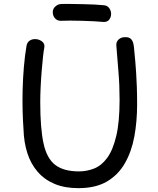

<svg xmlns="http://www.w3.org/2000/svg" viewBox="-20 -969 820 997"><path d="M118 -733Q122 -750 134 -758Q146 -766 162 -766Q182 -766 198 -754Q214 -742 210 -721Q207 -708 203.5 -675.5Q200 -643 196.5 -601Q193 -559 191 -516Q189 -473 189 -438Q189 -303 206 -224.5Q223 -146 267 -112.5Q311 -79 390 -79Q431 -79 469 -94Q507 -109 536.5 -149Q566 -189 583.5 -262Q601 -335 601 -451Q601 -527 595 -597Q589 -667 584 -734Q583 -752 596 -764Q609 -776 628 -776Q649 -777 659 -767.5Q669 -758 672.5 -742.5Q676 -727 677 -708Q680 -679 682.5 -650.5Q685 -622 687 -590Q689 -558 690.5 -518.5Q692 -479 692 -427Q692 -338 677.5 -259.5Q663 -181 628 -120.5Q593 -60 534.5 -26Q476 8 387 8Q316 8 263.5 -14Q211 -36 175.5 -77Q140 -118 122 -174Q104 -230 102 -299Q99 -338 97.5 -391Q96 -444 97.5 -503Q99 -562 104 -621.5Q109 -681 118 -733ZM296 -861Q277 -861 265.5 -874Q254 -887 254 -906Q254 -923 267 -935Q280 -947 296 -948Q314 -949 343.5 -948.5Q373 -948 406 -947.5Q439 -947 469 -945.5Q499 -944 517 -942Q537 -941 547 -927Q557 -913 557 -897Q557 -880 547 -867Q537 -854 517 -855Q499 -857 469.5 -858.5Q440 -860 406.5 -861Q373 -862 343.5 -862Q314 -862 296 -861Z"/></svg>

Font: Playpen Sans Deva
Style: Regular
Weight: 400
Designer: Pooja Saxena, Gunjan Panchal, Laura Meseguer, Veronika Burian, José Scaglione
Foundry: TypeTogether
Version: Version 2.000